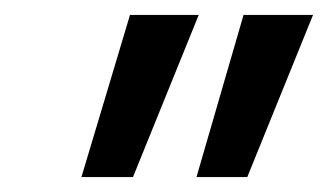

<svg xmlns="http://www.w3.org/2000/svg" viewBox="-20 -775 439 257"><path d="M243 -538 306 -755H399L311 -538ZM89 -538 154 -755H246L158 -538Z"/></svg>

Font: DM Sans 12pt Medium
Style: Italic
Weight: 500
Italic angle: -10°
Version: Version 4.004;gftools[0.9.30]